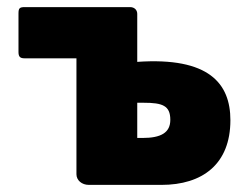

<svg xmlns="http://www.w3.org/2000/svg" viewBox="-20 -520 698 540"><path d="M366 -481C366 -492 358 -500 346 -500H50C35 -500 32 -497 32 -482V-374C32 -361 36 -356 49 -356H195V-30C195 -13 210 0 230 0H434C549 0 628 -58 628 -182C628 -285 568 -360 366 -346ZM366 -231H384C437 -231 459 -223 459 -183C459 -147 433 -132 381 -132H366Z"/></svg>

Font: Lilita 2
Style: Regular
Weight: 400
Designer: Juan Montoreano
Foundry: Juan Montoreano
Version: Version 2.001